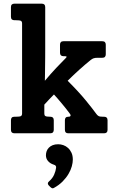

<svg xmlns="http://www.w3.org/2000/svg" viewBox="-20 -731 635 1053"><path d="M569.8 -18.6Q569.8 0 550.8 0H354Q335.9 0 335.9 -19V-71.8Q335.9 -80.6 340.3 -85.7Q344.7 -90.8 355 -90.8Q362.8 -90.8 365 -93.3Q367.2 -95.7 367.2 -98.1Q367.2 -99.6 366.5 -101.8Q365.7 -104 362.8 -107.9Q354 -120.1 342.3 -134.8Q330.6 -149.4 318.6 -163.8Q306.6 -178.2 295.4 -191.2Q284.2 -204.1 275.9 -212.9Q252 -189 223.1 -157.2V-108.9Q223.1 -104 224.1 -100.6Q225.1 -97.2 228.3 -95Q231.4 -92.8 237.8 -91.8Q244.1 -90.8 254.4 -90.8H255.9Q274.9 -90.8 274.9 -71.8V-18.6Q274.9 -10.3 270.3 -5.1Q265.6 0 255.9 0H59.1Q40 0 40 -19V-71.8Q40 -80.6 44.4 -85.7Q48.8 -90.8 59.1 -90.8H67.4Q87.9 -90.8 94.5 -94.2Q101.1 -97.7 101.1 -108.9V-602.1Q101.1 -613.3 94.5 -616.7Q87.9 -620.1 67.4 -620.1H59.1Q40 -620.1 40 -639.2V-691.9Q40 -710.9 59.1 -710.9H209Q228 -710.9 228 -691.9V-461.9Q228 -439.5 227.8 -415.5Q227.5 -391.6 227.3 -368.9Q227.1 -346.2 226.8 -325.4Q226.6 -304.7 226.1 -288.1Q259.3 -327.6 288.1 -358.2Q316.9 -388.7 340.3 -412.1Q341.8 -413.6 343.5 -415.5Q345.2 -417.5 345.2 -418.9Q345.2 -422.9 335.9 -422.9H328.1Q309.1 -422.9 309.1 -441.9V-485.8Q309.1 -504.9 328.1 -504.9H541Q560.1 -504.9 560.1 -485.8V-433.1Q560.1 -414.1 541 -414.1H515.1Q501 -414.1 492.9 -411.1Q484.9 -408.2 477.1 -401.9Q448.2 -378.4 415.8 -349.4Q383.3 -320.3 351.1 -288.1Q413.1 -226.1 451.2 -179.4Q489.3 -132.8 507.8 -106.9Q513.7 -98.6 520.3 -94.7Q526.9 -90.8 543.9 -90.8H550.8Q569.8 -90.8 569.8 -71.8ZM379.4 144.5Q379.4 160.6 373.8 181.2Q368.2 201.7 355.7 222.9Q343.3 244.1 323.5 264.2Q303.7 284.2 275.4 299.8Q270 303.2 265.1 301Q260.3 298.8 256.3 294.9L247.1 285.6Q236.8 273.9 249 263.7Q268.1 247.1 276.9 226.8Q285.6 206.5 287.6 189.5Q288.6 182.6 285.6 178.5Q282.7 174.3 274.4 171.9Q255.4 166 243.7 152.6Q231.9 139.2 231.9 120.6Q231.9 108.9 235.8 98.1Q239.7 87.4 248 78.9Q256.3 70.3 269 65.2Q281.7 60.1 299.3 60.1Q313 60.1 327.1 64.9Q341.3 69.8 353 80.3Q364.7 90.8 372.1 106.7Q379.4 122.6 379.4 144.5Z"/></svg>

Font: New Telegraph
Style: Bold
Weight: 700
Designer: Frank Baranowski
Foundry: Frank Baranowski
Version: Version 3.001